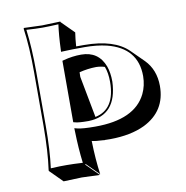

<svg xmlns="http://www.w3.org/2000/svg" viewBox="-80 -724 832 860"><g transform="rotate(-10 336.5 -294.0)"><path d="M95.2 -444.8Q95.2 -559.6 83 -645L85 -647.9Q86.4 -647.9 167 -645Q167 -645 250 -647.9L251 -645L307.6 -588.4Q303.2 -560.1 300.8 -525.9Q316.4 -525.9 336.9 -525.9Q474.1 -525.4 536.6 -463.4L593.3 -407.2Q639.2 -360.4 639.6 -286.6Q639.6 -172.4 537.1 -121.6Q473.1 -90.8 379.4 -90.3Q364.3 -90.3 351.6 -90.8L352.1 -88.4L349.6 -90.8Q312 -92.3 295.9 -96.7Q297.9 -11.2 307.6 56.6L251 0L249 2.9L305.7 59.6Q304.2 59.6 223.6 56.6L140.6 59.6L84 2.9L83 0Q94.7 -81.5 95.2 -200.2ZM411.6 -413.1Q393.1 -418.9 372.6 -419.4Q334.5 -418.9 295.9 -409.2Q295.9 -401.4 295.4 -388.2L331.1 -199.7Q422.4 -218.8 422.9 -342.8Q422.9 -384.3 411.6 -413.1ZM236.3 -191.9 229 -193.8V-444.8Q229 -459 229 -465.8V-473.1L236.3 -475.1Q276.4 -485.8 315.9 -485.8Q395 -485.8 422.4 -412.6Q433.1 -382.3 433.1 -342.8Q427.2 -190.4 297.9 -187Q252.4 -187 236.3 -191.9ZM105 -444.8V-200.2Q105 -87.4 94.2 -7.8Q138.7 -10.3 167 -9.8Q195.8 -9.8 239.7 -7.3Q231.4 -73.2 229.5 -152.8L229 -166.5L242.2 -163.1Q264.6 -157.2 323.2 -157.2Q502.9 -157.2 555.2 -263.2Q572.8 -299.3 573.2 -342.8Q573.2 -471.2 437.5 -505.4Q393.1 -516.1 336.9 -516.1Q275.9 -516.1 241.2 -514.2L230 -513.7L230.5 -524.4Q232.9 -588.9 239.7 -637.2Q194.8 -634.8 167 -634.8Q138.2 -634.8 94.2 -637.7Q105 -552.7 105 -444.8Z"/></g></svg>

Font: Linux Biolinum Shadow O
Style: Bold
Weight: 700
Designer: Philipp H. Poll
Foundry: Philipp H. Poll
Version: Version 0.9.2